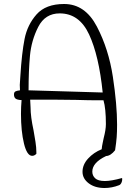

<svg xmlns="http://www.w3.org/2000/svg" viewBox="-20 -780 656 961"><path d="M576 147Q540 161 503 161Q455 161 424 137.5Q393 114 393 80Q393 44 421 13.5Q449 -17 489 -33Q490 -47 494 -65Q498 -83 499 -89Q510 -131 510 -159Q510 -237 498 -278H467Q426 -278 360 -280L266 -281H131L133 -242Q133 -196 148 -127Q153 -99 157.5 -70.5Q162 -42 162 -19V-10Q152 0 141 0Q115 0 100 -61.5Q85 -123 85 -210Q85 -245 88 -279Q66 -280 58 -286.5Q50 -293 50 -307Q50 -318 56.5 -322Q63 -326 80 -328L79 -355L82 -401Q89 -514 103 -585Q117 -656 163 -708Q209 -760 301 -760Q406 -760 465 -647Q524 -534 545 -395Q566 -256 566 -156Q566 -120 564 -93.5Q562 -67 556 -28Q534 0 511 1Q442 34 442 79Q442 99 456.5 112.5Q471 126 505 126Q537 126 591 111Q593 122 588.5 133Q584 144 576 147ZM494 -317Q475 -502 426 -607.5Q377 -713 279 -713Q206 -713 171.5 -645.5Q137 -578 130 -501Q123 -424 123 -328Z"/></svg>

Font: Indie Flower
Style: Regular
Weight: 400
Designer: Kimberly Geswein
Foundry: Kimberly Geswein
Version: Version 2.000